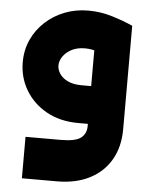

<svg xmlns="http://www.w3.org/2000/svg" viewBox="-57 -595 721 932"><g transform="rotate(5 303.5 -128.5)"><path d="M85 291V89H256Q328 89 354.5 68.5Q381 48 381 11V-493H554V11Q554 97 517.5 160Q481 223 414 257Q347 291 256 291ZM335 0Q245 0 179 -37Q113 -74 76.5 -135.5Q40 -197 40 -271Q40 -331 63 -381Q86 -431 126.5 -468.5Q167 -506 220.5 -527Q274 -548 336 -548Q396 -548 453 -530.5Q510 -513 554 -493L484 -314Q400 -364 336 -364Q298 -364 271 -350Q244 -336 229 -314.5Q214 -293 214 -270Q214 -249 227.5 -229Q241 -209 268 -196.5Q295 -184 335 -184H499V0Z"/></g></svg>

Font: Alexandria ExtraBold
Style: Regular
Weight: 800
Designer: Mohamed Gaber
Foundry: Kief Type Foundry
Version: Version 5.100